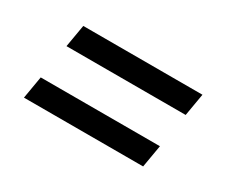

<svg xmlns="http://www.w3.org/2000/svg" viewBox="-56 -600 612 519"><g transform="rotate(30 250.0 -340.0)"><path d="M73 -394 85 -464H457L445 -394ZM415 -216H43L55 -286H427Z"/></g></svg>

Font: Iosevka Algr
Style: Italic
Weight: 400
Italic angle: -9°
Monospace: yes
Designer: Belleve Invis
Foundry: Belleve Invis
Version: Version 26.0.2; ttfautohint (v1.8.3)